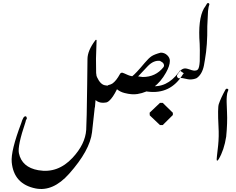

<svg xmlns="http://www.w3.org/2000/svg" viewBox="-20 -1098 1544 1255"><path d="M604.5 -443.8 600.6 -397.9Q599.6 -397.5 599.1 -393.6Q593.3 -332.5 581.5 -233.4Q567.4 -114.3 431.6 38.1Q326.2 156.2 212.9 133.8Q69.8 105 56.6 -38.1Q49.8 -111.3 119.1 -293.9Q124 -312.5 132.8 -328.1Q138.7 -337.9 147 -337.9Q155.3 -337.9 155.3 -319.3Q149.4 -319.3 146.5 -299.8Q93.8 -144.5 103.5 -96.7Q123 -4.4 230.5 14.6Q357.4 37.1 454.1 -66.4Q537.1 -155.3 543.5 -249Q546.9 -302.2 549.8 -542Q551.8 -710.9 551.8 -711.9Q551.8 -766.1 602.5 -834Q605.5 -837.9 606.4 -837.9Q610.4 -837.9 610.8 -836.9Q611.3 -835.9 611.3 -834Q611.3 -810.1 607.4 -714.8L608.4 -621.1Q609.4 -612.3 610.4 -606.9L609.9 -606.4Q611.8 -598.6 613.8 -594.2Q636.2 -545.4 666.5 -540.5Q678.2 -538.6 679.2 -538.6H687L693.4 -474.1L660.2 -426.3H652.8Q624.5 -426.3 604.5 -443.8ZM668.5 -339.4Z M913.1 -594.7Q997.1 -594.7 1047.9 -658.2Q1056.6 -668.9 1047.9 -683.6Q1043.9 -690.4 1025.4 -700.2Q984.4 -705.1 946.3 -666Q924.8 -643.6 882.8 -598.6ZM659.7 -426.8 644.5 -493.2Q683.6 -541 687.5 -541.5Q705.6 -545.9 714.4 -551.8Q739.7 -569.3 764.2 -614.3Q769 -623 778.8 -623Q782.7 -623 816.9 -607.4Q827.6 -602.5 844.2 -599.6Q866.7 -616.2 926.3 -687.5Q951.7 -717.8 970.7 -730.5Q989.7 -743.2 1030.8 -753.9Q1055.2 -753.9 1072.8 -737.3Q1090.3 -720.7 1090.3 -700.2Q1090.3 -668 1064.9 -623Q997.1 -502.4 878.4 -483.4Q842.3 -477.5 793.5 -490.2Q766.1 -497.1 744.6 -514.6Q717.3 -459 692.9 -438.5Q680.2 -427.7 669.4 -427.7Q665.5 -427.7 661.6 -426.8Z M1025.9 -425.8H1043.5L1109.9 -360.8V-346.2L1043.5 -280.3H1025.9L959 -343.8L958 -361.3Z M1009.8 -141.6ZM1148.4 -625.5 1155.8 -636.7 1181.2 -619.1 1175.3 -611.8Q1093.8 -479 942.9 -499.5Q933.1 -502 922.4 -502.9L928.2 -527.8L945.8 -536.6Q952.6 -536.6 958.5 -537.1Q1068.4 -518.6 1148.4 -625.5Z M1285.6 -697.8Q1283.2 -653.3 1272.5 -643.1Q1265.1 -636.2 1252.4 -636.2Q1244.6 -636.2 1231 -640.1Q1230 -640.6 1222.7 -643.1Q1203.6 -649.4 1195.8 -650.4Q1168.5 -653.8 1147.5 -621.6Q1143.1 -614.7 1138.7 -608.9Q1136.7 -605.5 1136.7 -601.6Q1136.7 -595.7 1141.1 -590.8Q1145.5 -585.9 1151.4 -585.9Q1153.8 -585.9 1156.2 -586.9Q1157.7 -587.9 1160.6 -588.4Q1171.4 -588.4 1191.4 -583.5Q1211.4 -578.6 1221.7 -578.6Q1246.6 -578.6 1265.6 -587.4Q1301.3 -612.3 1313 -669.9Q1316.4 -688.5 1319.8 -709.5Q1336.4 -802.2 1335 -926.8Q1337.4 -976.1 1339.8 -1026.4Q1343.8 -1059.1 1347.2 -1064.5Q1348.6 -1066.4 1348.6 -1068.4Q1348.1 -1076.7 1342.8 -1077.6Q1335.4 -1079.1 1332.5 -1073.7Q1320.3 -1052.2 1313 -1043Q1272.9 -971.2 1285.2 -811.5Q1287.1 -784.7 1285.6 -697.8Z M1409.2 -57.1Q1405.3 -52.7 1401.4 -47.9H1399.9Q1397 -50.8 1396.5 -50.8Q1396.5 -50.8 1396.5 -61Q1398.4 -78.1 1398.4 -81.5Q1401.9 -105 1405.8 -146.5Q1412.1 -207 1408.2 -272Q1401.9 -393.1 1410.2 -418Q1424.3 -459.5 1454.6 -513.7Q1458 -519.5 1464.8 -518.1Q1475.6 -516.1 1471.2 -505.9Q1466.8 -495.6 1464.8 -486.3Q1463.4 -477.5 1462.4 -468.3Q1461.9 -458.5 1461.4 -450.2Q1461.4 -450.2 1461.4 -431.2Q1462.4 -395 1463.9 -363.8Q1467.3 -294.4 1458.5 -205.1Q1444.8 -116.7 1409.2 -57.1Z"/></svg>

Font: Urdu Khush Khati
Style: Regular
Weight: 400
Version: Version 001.500